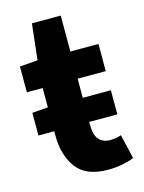

<svg xmlns="http://www.w3.org/2000/svg" viewBox="-103 -711 590 785"><g transform="rotate(-15 191.5 -318.5)"><path d="M17 -198V-294L93 -300H351V-198ZM256 11Q164 11 124 -42.5Q84 -96 84 -181V-381H17V-490L93 -496L110 -648H232V-496H351V-381H232V-183Q232 -141 249.5 -122.5Q267 -104 296 -104Q308 -104 320 -106Q332 -108 343 -112L367 -9Q348 -1 319.5 5Q291 11 256 11Z"/></g></svg>

Font: Source Sans 3 ExtraLight
Style: Bold
Weight: 700
Version: Version 3.052;hotconv 1.1.0;makeotfexe 2.6.0